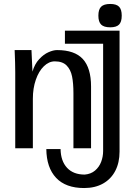

<svg xmlns="http://www.w3.org/2000/svg" viewBox="-20 -751 640 970"><path d="M214 2H286Q287 62.5 318.8 96.8Q350.5 131 408 131Q439 128.5 460 110.8Q481 93 491 66.8Q501 40.5 501 12V-530H308V-596H584V15Q584 70.5 562.5 112Q541 153.5 500.8 176.2Q460.5 199 405 199Q312 199 263.5 147.5Q215 96 214 2ZM54 -498H139L144 -389Q155 -427.5 177.8 -452Q200.5 -476.5 225 -487.2Q249.5 -498 268 -498Q357 -498 398.5 -452.8Q440 -407.5 440 -314V-2H351V-280Q351 -330.5 344 -365Q337 -399.5 316.5 -420.2Q296 -441 257 -441Q227 -441 201.5 -416.2Q176 -391.5 161 -348.2Q146 -305 146 -252V-2H57V-385Q57 -429 54 -498ZM477 -672Q477 -703.5 491 -717.2Q505 -731 537 -731Q568 -731 581.5 -717.2Q595 -703.5 595 -672Q595 -640.5 581.5 -626.8Q568 -613 537 -613Q505 -613 491 -626.8Q477 -640.5 477 -672Z"/></svg>

Font: JuliaMono Light
Style: Regular
Weight: 300
Monospace: yes
Designer: cormullion
Foundry: corm
Version: Version 0.054; ttfautohint (v1.8.4)